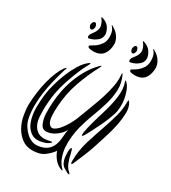

<svg xmlns="http://www.w3.org/2000/svg" viewBox="-164 -728 732 824"><g transform="rotate(30 202.0 -316.5)"><path d="M351 -316Q339 -279 322.5 -245Q306 -211 288 -177Q286 -175 282 -167.5Q278 -160 275 -162Q273 -162 273.5 -168Q274 -174 274 -177Q275 -185 278.5 -200Q282 -215 286.5 -231.5Q291 -248 295.5 -263.5Q300 -279 303 -288Q320 -342 325 -384Q330 -426 319 -455Q317 -460 319 -460Q321 -460 323 -458Q325 -456 326 -455Q337 -443 344 -424.5Q351 -406 354 -386.5Q357 -367 356 -348Q355 -329 351 -316ZM378 -388Q391 -368 390 -338Q389 -308 382.5 -276Q376 -244 366.5 -215Q357 -186 352 -169Q342 -136 328 -101.5Q314 -67 303 -42Q299 -33 297 -34Q294 -35 293.5 -38.5Q293 -42 293 -44Q293 -98 308.5 -148Q324 -198 342 -249Q353 -282 362 -314.5Q371 -347 371 -386Q371 -393 373 -393Q374 -393 375 -391.5Q376 -390 378 -388ZM178 -74Q180 -71 171 -65Q162 -59 159 -58Q115 -42 90.5 -57Q66 -72 55.5 -102Q45 -132 45 -168.5Q45 -205 49 -234Q52 -259 60.5 -289.5Q69 -320 81 -349.5Q93 -379 108.5 -404.5Q124 -430 142 -444Q144 -445 146.5 -447Q149 -449 151 -449Q154 -448 148 -438Q142 -428 133.5 -410Q125 -392 116 -368.5Q107 -345 98.5 -319Q90 -293 85 -267Q80 -241 78 -217Q76 -193 76 -174Q76 -155 77 -142Q78 -129 79 -125Q86 -94 105.5 -79.5Q125 -65 158 -71Q159 -71 168 -73Q177 -75 178 -74ZM307 3Q311 7 311 9Q311 11 306.5 10Q302 9 300 8Q292 4 280 -3.5Q268 -11 262 -30Q259 -38 258 -49.5Q257 -61 257 -71Q257 -81 259 -87.5Q261 -94 264 -93Q266 -92 268.5 -84Q271 -76 273 -67Q275 -56 278 -46.5Q281 -37 285 -27Q290 -16 295 -9.5Q300 -3 307 3ZM215 -52Q204 -35 181.5 -17.5Q159 0 121 0Q91 0 69.5 -16Q48 -32 34.5 -56Q21 -80 15.5 -108.5Q10 -137 10 -163Q11 -195 15.5 -227Q20 -259 27.5 -287Q35 -315 44.5 -337Q54 -359 64 -373Q66 -374 68.5 -377.5Q71 -381 73 -379Q74 -378 72.5 -374.5Q71 -371 70 -369Q61 -339 52.5 -305.5Q44 -272 39 -238Q34 -204 34 -171Q34 -138 40 -110Q44 -91 54.5 -75Q65 -59 77.5 -48Q90 -37 104.5 -32Q119 -27 133 -29Q162 -33 177 -45.5Q192 -58 198.5 -75.5Q205 -93 206.5 -113.5Q208 -134 211 -155Q206 -141 191.5 -127.5Q177 -114 160.5 -106.5Q144 -99 128.5 -100Q113 -101 105 -118Q95 -140 94 -166Q93 -192 95 -223Q97 -254 104 -287Q111 -320 123 -350.5Q135 -381 151.5 -408Q168 -435 189 -456L193 -460Q196 -463 199 -463Q199 -463 195 -453Q166 -399 146 -341.5Q126 -284 122 -225Q117 -160 128.5 -140Q140 -120 157 -128.5Q174 -137 193.5 -165.5Q213 -194 225 -227Q236 -257 248.5 -289Q261 -321 271.5 -353.5Q282 -386 287.5 -417Q293 -448 290 -475Q290 -480 292 -480Q293 -480 293 -479Q293 -477 294 -477Q295 -476 295 -475Q311 -441 309.5 -406Q308 -371 297.5 -335Q287 -299 272.5 -261.5Q258 -224 248 -186Q242 -162 239 -135.5Q236 -109 238 -83Q240 -57 249 -33.5Q258 -10 275 6Q277 8 277 9Q277 11 274.5 10.5Q272 10 270 9Q251 2 237 -14Q223 -30 215 -52ZM134 -499Q129 -499 118.5 -500.5Q108 -502 108 -510Q108 -513 117 -517.5Q126 -522 137 -530.5Q148 -539 157 -552.5Q166 -566 166 -587Q166 -613 156 -626Q154 -629 151 -632.5Q148 -636 149 -637Q151 -637 153.5 -635.5Q156 -634 157 -633Q177 -622 188 -604.5Q199 -587 199 -571Q199 -539 183.5 -519Q168 -499 134 -499ZM97 -539Q85 -534 85 -545Q85 -553 91 -560.5Q97 -568 102.5 -577Q108 -586 110 -597.5Q112 -609 104 -626Q102 -631 97 -637Q92 -643 94 -644Q96 -645 102.5 -642.5Q109 -640 111 -639Q128 -631 136.5 -615Q145 -599 145 -587Q145 -568 129.5 -555.5Q114 -543 97 -539ZM68 -593Q68 -598 71.5 -604.5Q75 -611 81 -611Q86 -611 89 -604.5Q92 -598 92 -593Q92 -589 89 -582.5Q86 -576 81 -576Q75 -576 71.5 -582Q68 -588 68 -593ZM340 -499Q335 -499 324.5 -500.5Q314 -502 314 -510Q314 -513 323 -517.5Q332 -522 342.5 -530.5Q353 -539 362 -552.5Q371 -566 371 -587Q371 -612 362 -626Q360 -629 356.5 -632.5Q353 -636 355 -637Q356 -637 359 -635.5Q362 -634 363 -633Q383 -622 393.5 -604.5Q404 -587 404 -571Q404 -539 389 -519Q374 -499 340 -499ZM303 -539Q298 -537 294 -537.5Q290 -538 290 -545Q290 -553 296 -560.5Q302 -568 308 -577Q314 -586 316 -597.5Q318 -609 310 -626Q308 -631 303 -637Q298 -643 300 -644Q302 -645 308 -642.5Q314 -640 316 -639Q333 -631 342 -615Q351 -599 351 -587Q351 -568 335.5 -555.5Q320 -543 303 -539ZM274 -593Q274 -598 277 -604.5Q280 -611 286 -611Q291 -611 294 -604.5Q297 -598 297 -593Q297 -589 294 -582.5Q291 -576 286 -576Q280 -576 277 -582Q274 -588 274 -593Z"/></g></svg>

Font: mr_AkronimG
Style: Regular
Weight: 400
Version: Version 1.002 April 14, 2020